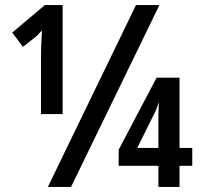

<svg xmlns="http://www.w3.org/2000/svg" viewBox="-20 -734 789 754"><path d="M168 0 514 -714H606L259 0ZM141 -515Q141 -532 141.5 -547.5Q142 -563 143 -580Q144 -597 145 -614Q137 -607 131.5 -600.5Q126 -594 121 -590L70 -550L28 -606L156 -714H226V-286H141ZM602 0V-83H446V-146L595 -429H685V-153H735V-83H685V0ZM519 -153H602V-260Q602 -282 602.5 -300.5Q603 -319 604 -333Q599 -318 593.5 -304.5Q588 -291 581 -278Z"/></svg>

Font: Noto Sans Display ExtraCondensed SemiBold
Style: Regular
Weight: 600
Width: 2
Designer: Monotype Design Team
Foundry: Monotype Imaging Inc.
Version: Version 2.003